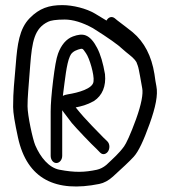

<svg xmlns="http://www.w3.org/2000/svg" viewBox="-20 -686 655 732"><path d="M385.4 -57.2C374.1 -47.9 361.7 -41.5 349.1 -38.8C302.8 -29 265.8 -27.6 206.3 -39C166.4 -46.7 134.2 -86.2 114.5 -132C104.7 -154.6 85 -246.2 85 -281C85 -297.9 85.8 -317 87.5 -338L95.2 -437.6C102.3 -528.2 111.2 -578.2 163.5 -603.1C171.9 -607.8 193.6 -611.5 226.5 -611.5C257.9 -611.5 294.3 -600.6 334.1 -578.7C393.2 -541.7 432.3 -513.8 448.6 -497.7C462.5 -484.7 484.6 -469.8 493.4 -458.5L500 -449.5C500.7 -447.5 502.6 -442.3 505.3 -435.4C510 -423.5 518.5 -367.8 522.2 -349.5C526.3 -329.1 519.4 -288.8 498.4 -230.9C477.4 -173 460.4 -137.6 453 -127.8C433.8 -101.2 411.5 -81.9 385.4 -57.2ZM386 -607.6C373.5 -615.4 358.2 -624.6 342.1 -634.2C309.4 -653.7 258 -666.5 217.6 -666.5C167.1 -666.5 130.2 -654.7 93.1 -616.7C53.4 -576.2 46 -515.7 40.2 -441.6C34.5 -368.7 30 -341.9 30 -278.2C30 -256.1 36.3 -218.1 48.5 -161.9C83.3 -1.6 194 48.5 358.4 15.3C376.6 11.7 394.1 2.1 410.7 -12.9C445.9 -45.1 472.9 -69.8 489.9 -88.5C508.4 -108.8 527.4 -149.8 550.3 -213.4C573.3 -277.3 582.9 -324.6 576.2 -357.5C573.9 -368.5 571.5 -383.6 568.8 -403.8C557.8 -472.3 530.4 -525.7 485.9 -563C472.1 -574.5 451.3 -589.8 427 -608.5L417.4 -616.5C406.4 -625 393.5 -621.2 386 -607.6ZM219.7 -320.4C220.2 -325.7 220.8 -330.7 221.5 -335.4C227.5 -378.8 233.4 -442.6 246.3 -470.8L246.4 -471.1L246.5 -471.4C250.9 -482.4 260.4 -491.4 277.9 -497.1C296.7 -503.1 294.7 -501.1 307.8 -483C321.4 -464.1 340 -400.1 336.6 -376.2L336.5 -375.7L336.5 -375.2C334.3 -347.9 277.9 -332.5 238.8 -326.4C231.9 -325.3 225.4 -323.6 219.7 -320.4ZM217.2 -265.7C219.2 -262.7 221.6 -259.4 224 -256.3C234 -243.1 244 -230 253.5 -217.4L253.7 -217.2L253.9 -216.9C270.7 -197 328.8 -135.8 348.3 -118.1L361.7 -104.3C372.8 -92.9 386.2 -99.5 392.3 -109.3C398.5 -119.3 400 -137.1 388.4 -148L375 -160.8C366.2 -169.9 351.1 -185.4 330.3 -206.7C308.3 -229.3 288 -252.2 268.6 -276.5C290.4 -280.8 310.7 -285.6 337.7 -300.6L338 -300.7L338.3 -300.9C370.2 -322 384.8 -357.5 380.3 -402.5L380.3 -403.1L380.2 -403.6C373 -445.3 363.3 -478.6 350.2 -503.5C337.6 -527.8 323.5 -544.5 307 -550.9C293.3 -556.3 277 -554.1 257.9 -547C232.6 -537.5 213.5 -514.8 201.3 -481.6C194.5 -463.1 188.8 -429.8 182.5 -379C176.3 -328.2 173.2 -289.1 173.2 -261V-92C173.2 -77.6 182.2 -64.5 194.8 -64.5C206.7 -64.5 217.2 -76.4 217.2 -92V-261C217.2 -262.6 217.2 -264.2 217.2 -265.7Z"/></svg>

Font: MewTooHand
Style: BdCond
Weight: 400
Designer: Mew Too, Robert Jablonski
Version: Version 0.77